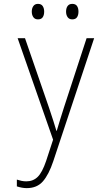

<svg xmlns="http://www.w3.org/2000/svg" viewBox="-20 -727 570 991"><path d="M118 244Q94 244 67 235V200Q79 204 91 206.5Q103 209 116 209Q151 209 174.5 186Q198 163 218 104L254 -6L71 -530H109L233 -171Q248 -127 256 -101Q264 -75 271 -52H273Q281 -81 290 -108.5Q299 -136 310 -172L427 -530H466L255 105Q232 174 201.5 209Q171 244 118 244ZM353 -627Q337 -627 329 -638.5Q321 -650 321 -667Q321 -685 329 -696Q337 -707 353 -707Q370 -707 377.5 -696Q385 -685 385 -667Q385 -649 377.5 -638Q370 -627 353 -627ZM176 -627Q160 -627 152 -638.5Q144 -650 144 -667Q144 -684 152 -695.5Q160 -707 176 -707Q193 -707 200.5 -695.5Q208 -684 208 -667Q208 -649 200.5 -638Q193 -627 176 -627Z"/></svg>

Font: Noto Sans Mono Condensed ExtraLight
Style: Regular
Weight: 200
Width: 3
Designer: Monotype Design Team
Foundry: Monotype Imaging Inc.
Version: Version 2.014; ttfautohint (v1.8.4.7-5d5b)